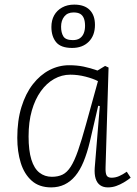

<svg xmlns="http://www.w3.org/2000/svg" viewBox="-20 -799 595 833"><path d="M438 -74Q437 -48 442.5 -38Q448 -28 464 -28Q481 -28 497 -35Q513 -42 530 -54L547 -28Q533 -17 517 -7.5Q501 2 484 8Q467 14 448 14Q428 14 414.5 4.5Q401 -5 395 -24Q389 -43 391 -71L413 -339L406 -340L370 -185Q358 -135 342.5 -97.5Q327 -60 306.5 -35.5Q286 -11 260 1.5Q234 14 202 14Q150 14 117.5 -15Q85 -44 70 -92.5Q55 -141 55 -201Q55 -276 73 -334.5Q91 -393 122.5 -433.5Q154 -474 194.5 -495Q235 -516 280 -516Q314 -516 343 -510Q372 -504 403 -493L436 -513L451 -506ZM205 -32Q232 -32 251.5 -41.5Q271 -51 287 -76Q303 -101 318.5 -145.5Q334 -190 353 -259L405 -447Q384 -458 351 -466.5Q318 -475 285 -475Q248 -475 215 -456.5Q182 -438 157 -403Q132 -368 118 -319Q104 -270 104 -207Q104 -146 116 -107Q128 -68 151 -50Q174 -32 205 -32ZM293 -591Q244 -591 223.5 -616Q203 -641 203 -682Q203 -711 215 -732.5Q227 -754 249.5 -766.5Q272 -779 302 -779Q346 -779 369 -756Q392 -733 392 -691Q392 -645 365 -618Q338 -591 293 -591ZM296 -625Q315 -625 326.5 -633Q338 -641 343.5 -655Q349 -669 349 -687Q349 -706 344 -719Q339 -732 328.5 -738.5Q318 -745 299 -745Q273 -745 259 -727.5Q245 -710 245 -683Q245 -657 255 -641Q265 -625 296 -625Z"/></svg>

Font: Literata ExtraLight
Style: Italic
Weight: 250
Italic angle: -2°
Designer: Latin by Veronika Burian and Jose Scaglione. Greek by Irene Vlachou. Cyrillic by Vera Evstafieva
Foundry: TypeTogether
Version: Version 3.002